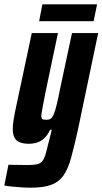

<svg xmlns="http://www.w3.org/2000/svg" viewBox="-56 -663 474 888"><path d="M87 205Q65 205 42.5 203.5Q20 202 -0.5 200Q-21 198 -36 195L-17 99Q-1 99 16 99.5Q33 100 50 100Q67 100 80 100Q104 100 118.5 96Q133 92 141.5 80Q150 68 156.5 44.5Q163 21 172 -17Q175 -28 178 -40Q181 -52 183 -63H176Q164 -37 147.5 -22.5Q131 -8 113.5 -3Q96 2 79 2Q52 2 35 -5Q18 -12 10.5 -27.5Q3 -43 3 -68Q3 -84 7 -109.5Q11 -135 18 -167L91 -510H212L154 -234Q145 -188 140.5 -164Q136 -140 135 -128Q135 -119 137.5 -115Q140 -111 145.5 -110Q151 -109 160 -109Q171 -109 178.5 -114Q186 -119 192.5 -134Q199 -149 206.5 -180Q214 -211 224 -262L277 -510H398L304 -61Q287 16 272.5 68Q258 120 237 149.5Q216 179 180.5 192Q145 205 87 205ZM125 -565 140 -643H393L377 -565Z"/></svg>

Font: Saira ExtraCondensed ExtraBold
Style: Italic
Weight: 800
Width: 2
Italic angle: -12°
Designer: Hector Gatti with collaboration of the Omnibus-Type team
Foundry: Omnibus-Type
Version: Version 1.101